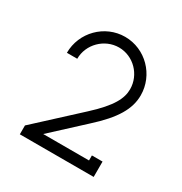

<svg xmlns="http://www.w3.org/2000/svg" viewBox="-106 -912 534 563"><g transform="rotate(30 160.5 -630.0)"><path d="M286 -429V-481H250V-464H95L199 -560C261 -616 286 -659 286 -705C286 -774 230 -831 161 -831C92 -831 36 -774 36 -705H71C71 -754 112 -795 161 -795C210 -795 250 -754 250 -705C250 -674 234 -641 175 -587L36 -459V-429Z"/></g></svg>

Font: Rawengulk
Style: Regular
Weight: 400
Version: Version 0.9